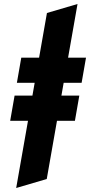

<svg xmlns="http://www.w3.org/2000/svg" viewBox="-20 -742 450 961"><path d="M61 199 215 -677 368 -722 214 154ZM64.5 -327.5 86.5 -453.5H410.5L388.5 -327.5ZM31 -137.5 53 -263.5H377L355 -137.5Z"/></svg>

Font: Overpass Black
Style: Italic
Weight: 900
Italic angle: -10°
Designer: Delve Withrington, Dave Bailey, Thomas Jockin
Foundry: Delve Fonts LLC
Version: Version 4.000